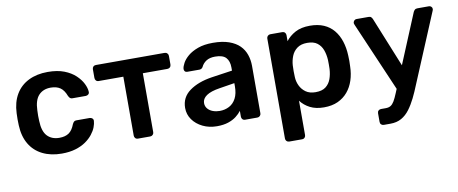

<svg xmlns="http://www.w3.org/2000/svg" viewBox="-64 -796 2984 1251"><g transform="rotate(-10 1428.0 -170.0)"><path d="M291 10Q219 10 164.5 -17Q110 -44 79.5 -95.5Q49 -147 46 -220Q45 -235 45 -259.5Q45 -284 46 -300Q49 -373 79.5 -424.5Q110 -476 164.5 -503Q219 -530 291 -530Q355 -530 400 -512.5Q445 -495 474 -467.5Q503 -440 517.5 -410.5Q532 -381 533 -357Q534 -346 526.5 -339.5Q519 -333 509 -333H421Q411 -333 405.5 -338Q400 -343 395 -353Q380 -393 355.5 -409.5Q331 -426 293 -426Q243 -426 213.5 -394.5Q184 -363 182 -295Q180 -257 182 -225Q184 -156 213.5 -125Q243 -94 293 -94Q332 -94 356 -110.5Q380 -127 395 -167Q400 -177 405.5 -182Q411 -187 421 -187H509Q519 -187 526.5 -180.5Q534 -174 533 -163Q532 -145 523.5 -122.5Q515 -100 496.5 -76.5Q478 -53 450 -33.5Q422 -14 382.5 -2Q343 10 291 10Z M796 0Q785 0 778.5 -7Q772 -14 772 -24V-414H609Q598 -414 591.5 -421Q585 -428 585 -439V-496Q585 -506 591.5 -513Q598 -520 609 -520H1063Q1074 -520 1081 -513Q1088 -506 1088 -496V-439Q1088 -428 1081 -421Q1074 -414 1063 -414H901V-24Q901 -14 894 -7Q887 0 877 0Z M1318 10Q1266 10 1224 -10.5Q1182 -31 1157.5 -65.5Q1133 -100 1133 -143Q1133 -213 1190 -254.5Q1247 -296 1339 -310L1476 -330V-351Q1476 -393 1455 -416Q1434 -439 1383 -439Q1347 -439 1324.5 -424.5Q1302 -410 1291 -386Q1283 -373 1268 -373H1189Q1178 -373 1172.5 -379Q1167 -385 1167 -395Q1168 -411 1180.5 -434Q1193 -457 1218.5 -478.5Q1244 -500 1285 -515Q1326 -530 1384 -530Q1447 -530 1490.5 -514.5Q1534 -499 1560 -473Q1586 -447 1598 -412Q1610 -377 1610 -338V-24Q1610 -14 1603 -7Q1596 0 1586 0H1505Q1494 0 1487.5 -7Q1481 -14 1481 -24V-63Q1468 -45 1446 -28Q1424 -11 1392.5 -0.5Q1361 10 1318 10ZM1352 -85Q1387 -85 1415.5 -100Q1444 -115 1460.5 -146.5Q1477 -178 1477 -226V-247L1377 -231Q1318 -222 1289 -202Q1260 -182 1260 -153Q1260 -131 1273.5 -115.5Q1287 -100 1308 -92.5Q1329 -85 1352 -85Z M1763 190Q1753 190 1746 183Q1739 176 1739 166V-496Q1739 -506 1746 -513Q1753 -520 1763 -520H1842Q1853 -520 1859.5 -513Q1866 -506 1866 -496V-456Q1890 -488 1929 -509Q1968 -530 2026 -530Q2079 -530 2118 -513Q2157 -496 2183 -464.5Q2209 -433 2223 -390Q2237 -347 2239 -295Q2240 -278 2240 -260Q2240 -242 2239 -224Q2238 -174 2224 -131.5Q2210 -89 2183.5 -57.5Q2157 -26 2118 -8Q2079 10 2026 10Q1972 10 1934 -9.5Q1896 -29 1872 -61V166Q1872 176 1865.5 183Q1859 190 1848 190ZM1989 -97Q2032 -97 2056 -115.5Q2080 -134 2091 -164Q2102 -194 2104 -230Q2105 -260 2104 -290Q2102 -326 2091 -356Q2080 -386 2056 -404.5Q2032 -423 1989 -423Q1948 -423 1922.5 -404Q1897 -385 1885.5 -355.5Q1874 -326 1872 -295Q1871 -277 1871 -257Q1871 -237 1872 -218Q1873 -188 1886 -160.5Q1899 -133 1924 -115Q1949 -97 1989 -97Z M2389 190Q2379 190 2372 183.5Q2365 177 2365 166V109Q2365 98 2372 91.5Q2379 85 2389 85H2420Q2440 85 2453 77Q2466 69 2477 50.5Q2488 32 2501 0L2709 -501Q2713 -509 2719 -514.5Q2725 -520 2737 -520H2813Q2821 -520 2827.5 -514Q2834 -508 2834 -500Q2834 -496 2833.5 -493Q2833 -490 2830 -484L2640 -30Q2623 13 2603.5 52.5Q2584 92 2560.5 123.5Q2537 155 2506 172.5Q2475 190 2433 190ZM2518 -13 2315 -484Q2311 -494 2311 -498Q2312 -507 2318 -513.5Q2324 -520 2333 -520H2413Q2425 -520 2430.5 -514Q2436 -508 2439 -501L2594 -119Z"/></g></svg>

Font: Rubik Light Medium
Style: Regular
Weight: 500
Version: Version 2.104